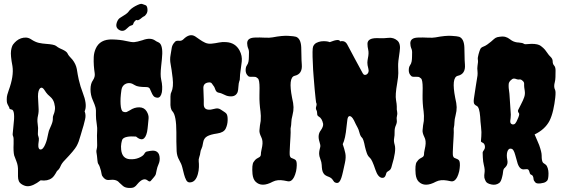

<svg xmlns="http://www.w3.org/2000/svg" viewBox="-20 -929 2890 985"><path d="M188.5 -3.9Q149.4 26.4 122.1 26.4Q109.4 26.4 95.2 18.6Q81.1 10.7 76.7 0Q72.3 -10.7 72.3 -23.9Q72.3 -37.1 72.3 -52.7Q73.2 -79.1 64.5 -100.6Q55.7 -122.1 52.7 -131.8Q47.9 -152.3 49.8 -191.4Q50.8 -221.7 47.9 -228Q44.9 -234.4 44.9 -240.2Q44.9 -246.1 48.8 -281.2Q59.6 -365.2 39.1 -367.2Q28.3 -369.1 28.8 -372.1Q29.3 -375 23.4 -385.3Q17.6 -395.5 16.1 -401.4Q14.6 -407.2 14.6 -419.9Q14.6 -432.6 17.6 -443.4Q20.5 -454.1 24.4 -464.8Q51.8 -539.1 43.9 -589.8Q33.2 -645.5 36.6 -668.5Q40 -691.4 47.4 -701.2Q54.7 -710.9 64.5 -719.2Q74.2 -727.5 87.9 -732.4Q117.2 -742.2 139.2 -727.5Q161.1 -712.9 179.7 -709Q198.2 -705.1 214.8 -704.1Q257.8 -701.2 267.6 -693.4Q277.3 -685.5 286.6 -681.2Q295.9 -676.8 302.7 -673.8Q322.3 -664.1 326.2 -655.3Q330.1 -646.5 336.9 -639.2Q343.8 -631.8 351.6 -623Q369.1 -600.6 374 -575.2Q377 -558.6 378.9 -545.9Q380.9 -533.2 383.8 -521.5Q392.6 -483.4 404.3 -454.1Q427.7 -394.5 416 -362.3L414.1 -358.4Q421.9 -338.9 416.5 -316.9Q411.1 -294.9 408.7 -285.6Q406.2 -276.4 402.3 -264.6Q398.4 -252.9 393.6 -234.9Q388.7 -216.8 383.8 -203.6Q378.9 -190.4 373 -179.7Q361.3 -158.2 312.5 -107.4Q296.9 -91.8 290.5 -76.2Q284.2 -60.5 272.5 -51.8Q256.8 -22.5 246.1 -15.6Q224.6 1 188.5 -3.9ZM174.8 -434.6 177.7 -378.9Q179.7 -355.5 174.8 -335.4Q169.9 -315.4 173.3 -293Q176.8 -270.5 174.8 -254.9Q172.9 -239.3 176.8 -229.5Q180.7 -219.7 179.2 -209.5Q177.7 -199.2 176.8 -189.5Q174.8 -164.1 186.5 -162.1Q194.3 -161.1 201.2 -169.4Q208 -177.7 212.9 -190.4Q221.7 -210.9 227.5 -244.1Q229.5 -257.8 237.3 -273.4Q251 -302.7 251 -315.9Q251 -329.1 252 -332.5Q252.9 -335.9 254.4 -339.8Q255.9 -343.8 257.8 -348.6Q259.8 -353.5 261.7 -366.7Q263.7 -379.9 258.3 -399.9Q252.9 -419.9 237.8 -432.6Q222.7 -445.3 216.8 -454.1Q210.9 -462.9 206.1 -469.7Q196.3 -483.4 187.5 -477.5Q174.8 -467.8 174.8 -434.6Z M478.5 -183.6 477.5 -233.4Q477.5 -247.1 478.5 -258.8Q479.5 -271.5 476.6 -290Q471.7 -322.3 472.2 -337.4Q472.7 -352.5 472.2 -361.8Q471.7 -371.1 469.7 -378.9Q466.8 -390.6 455.6 -416Q444.3 -441.4 444.3 -470.7Q444.3 -500 457 -517.6Q468.8 -535.2 465.8 -553.7Q462.9 -572.3 461.4 -593.3Q460 -614.3 460.9 -636.2Q461.9 -658.2 470.7 -678.7Q492.2 -728.5 556.6 -726.6Q596.7 -725.6 626 -718.8Q655.3 -711.9 668.9 -712.9Q682.6 -713.9 710.9 -722.7Q752 -738.3 776.4 -720.7Q783.2 -715.8 789.6 -713.4Q795.9 -710.9 800.8 -706.1Q817.4 -687.5 810.5 -625Q808.6 -606.4 806.6 -587.9Q801.8 -543.9 806.6 -522.5Q811.5 -501 812 -484.9Q812.5 -468.8 810.5 -456.1Q804.7 -427.7 788.1 -427.7Q773.4 -428.7 767.1 -437Q760.7 -445.3 756.8 -455.6Q752.9 -465.8 748.5 -474.1Q744.1 -482.4 729.5 -482.4Q686.5 -482.4 672.4 -491.7Q658.2 -501 647.5 -502.4Q636.7 -503.9 627 -500Q606.4 -491.2 603 -467.8Q599.6 -444.3 598.6 -426.8Q597.7 -409.2 598.6 -394.5Q600.6 -360.4 611.8 -356Q623 -351.6 630.9 -355Q638.7 -358.4 646.5 -363.3Q669.9 -378.9 694.8 -378.4Q719.7 -377.9 731.9 -358.4Q744.1 -338.9 742.2 -320.8Q740.2 -302.7 738.8 -285.2Q737.3 -267.6 734.4 -252Q720.7 -191.4 677.7 -228.5Q622.1 -232.4 608.4 -214.8Q605.5 -210 602.5 -194.3Q599.6 -178.7 601.6 -161.1Q606.4 -115.2 645.5 -112.3Q670.9 -110.4 691.9 -119.1Q712.9 -127.9 719.7 -138.7Q725.6 -150.4 734.4 -151.9Q743.2 -153.3 750 -154.8Q756.8 -156.2 763.7 -156.2Q770.5 -156.2 777.3 -154.3Q794.9 -148.4 798.3 -127Q801.8 -105.5 793.9 -87.9Q786.1 -70.3 783.7 -56.2Q781.2 -42 779.3 -35.2Q777.3 -28.3 768.1 -18.1Q758.8 -7.8 753.4 -1Q748 5.9 736.3 -3.9Q714.8 -20.5 684.6 15.6Q676.8 26.4 668 31.2Q659.2 36.1 640.6 35.2Q622.1 34.2 611.3 25.4Q600.6 16.6 591.8 7.8Q577.1 -10.7 541 -5.9Q519.5 -2.9 505.9 -24.4Q502.9 -27.3 501.5 -35.2Q500 -43 498 -52.7Q491.2 -78.1 485.8 -85.4Q480.5 -92.8 480 -104.5Q479.5 -116.2 477.5 -129.4Q475.6 -142.6 474.6 -148.9Q473.6 -155.3 476.1 -164.1Q478.5 -172.9 478.5 -183.6ZM596.7 -837.9Q631.8 -858.4 638.2 -867.7Q644.5 -877 653.8 -884.3Q663.1 -891.6 673.8 -897.5Q701.2 -912.1 709 -908.7Q716.8 -905.3 725.6 -902.8Q734.4 -900.4 736.3 -884.3Q738.3 -868.2 731 -857.4Q723.6 -846.7 719.2 -845.2Q714.8 -843.8 710 -839.8Q705.1 -835.9 700.2 -832Q687.5 -822.3 681.6 -826.2Q678.7 -828.1 671.9 -820.8Q665 -813.5 663.1 -804.7Q661.1 -799.8 652.3 -797.9Q643.6 -795.9 630.4 -782.2Q617.2 -768.6 603.5 -771Q589.8 -773.4 581.5 -784.2Q573.2 -794.9 579.1 -813Q585 -831.1 596.7 -837.9Z M1025.4 -393.6Q1025.4 -366.2 1053.7 -366.2Q1060.5 -366.2 1066.4 -367.7Q1072.3 -369.1 1086.4 -372.1Q1100.6 -375 1112.8 -366.7Q1125 -358.4 1131.3 -354.5Q1137.7 -350.6 1141.6 -345.7Q1148.4 -336.9 1147.9 -313Q1147.5 -289.1 1137.7 -269Q1127.9 -249 1093.8 -244.1Q1059.6 -239.3 1042.5 -229.5Q1025.4 -219.7 1022 -197.3Q1018.6 -174.8 1013.7 -166Q1008.8 -157.2 1007.8 -146.5Q1006.8 -135.7 1002.4 -123.5Q998 -111.3 999.5 -100.6Q1001 -89.8 1000.5 -71.8Q1000 -53.7 995.1 -36.1Q983.4 6.8 953.1 6.8Q941.4 6.8 935.1 -5.4Q928.7 -17.6 924.3 -34.2Q919.9 -50.8 915.5 -69.3Q911.1 -87.9 899.4 -107.9Q887.7 -127.9 886.2 -153.3Q884.8 -178.7 884.8 -203.1V-250Q884.8 -335.9 865.2 -357.4Q852.5 -370.1 854.5 -406.2V-433.6Q854.5 -448.2 859.4 -457Q871.1 -482.4 865.7 -528.3Q860.4 -574.2 855.5 -599.1Q850.6 -624 855 -646.5Q859.4 -668.9 860.8 -681.6Q862.3 -694.3 870.6 -706.1Q878.9 -717.8 885.3 -719.2Q891.6 -720.7 900.4 -719.7Q912.1 -718.8 920.9 -727.5Q953.1 -759.8 981.4 -742.2Q993.2 -734.4 1005.4 -725.6Q1017.6 -716.8 1032.2 -710Q1046.9 -703.1 1065.9 -705.1Q1085 -707 1103.5 -710.9Q1122.1 -714.8 1140.6 -712.9Q1187.5 -710 1209 -669.9Q1223.6 -642.6 1220.2 -612.8Q1216.8 -583 1213.9 -564.5Q1210.9 -545.9 1210.9 -533.7Q1210.9 -521.5 1210 -518.6Q1209 -515.6 1208 -513.7Q1204.1 -502.9 1203.1 -484.4Q1202.1 -465.8 1199.2 -457Q1190.4 -434.6 1165 -434.6Q1148.4 -434.6 1136.7 -440.4Q1113.3 -452.1 1103.5 -453.1Q1089.8 -455.1 1085 -468.8Q1083 -473.6 1081.1 -479Q1079.1 -484.4 1075.2 -488.8Q1071.3 -493.2 1066.9 -500.5Q1062.5 -507.8 1048.8 -505.9Q1021.5 -502 1023.4 -474.6L1025.4 -418Z M1491.2 -540Q1458 -531.2 1478.5 -426.8Q1485.4 -398.4 1485.8 -379.4Q1486.3 -360.4 1480.5 -337.9Q1474.6 -315.4 1474.6 -301.8Q1474.6 -288.1 1470.7 -269.5Q1471.7 -249 1470.2 -228Q1468.8 -207 1467.8 -187.5Q1464.8 -139.6 1466.8 -130.9Q1468.8 -122.1 1473.1 -119.6Q1477.5 -117.2 1483.4 -115.2Q1497.1 -110.4 1500 -102.5Q1502.9 -94.7 1502.4 -80.6Q1502 -66.4 1499 -50.8Q1490.2 -13.7 1474.6 -2.9Q1465.8 2.9 1456.5 1Q1447.3 -1 1436.5 -2.9Q1403.3 -8.8 1379.9 2.9Q1322.3 34.2 1291 2.9Q1278.3 -9.8 1275.4 -36.1Q1271.5 -84 1280.8 -97.7Q1290 -111.3 1296.4 -114.7Q1302.7 -118.2 1307.6 -121.1Q1318.4 -126 1318.4 -137.7Q1318.4 -146.5 1320.8 -156.7Q1323.2 -167 1325.2 -178.7Q1330.1 -207 1320.3 -225.6Q1309.6 -247.1 1311 -260.7Q1312.5 -274.4 1313.5 -285.2L1317.4 -308.6Q1319.3 -336.9 1316.4 -356.9Q1313.5 -377 1312 -398.9Q1310.5 -420.9 1311 -440.4Q1311.5 -460 1311.5 -477.5Q1311.5 -518.6 1303.2 -526.4Q1294.9 -534.2 1288.1 -534.7Q1281.2 -535.2 1274.4 -535.2Q1255.9 -533.2 1251 -541Q1240.2 -551.8 1240.2 -568.4Q1240.2 -585 1246.6 -593.8Q1252.9 -602.5 1254.9 -613.8Q1256.8 -625 1256.8 -637.7Q1258.8 -667 1254.9 -676.3Q1251 -685.5 1249.5 -692.9Q1248 -700.2 1248 -707Q1248 -735.4 1288.1 -736.3Q1312.5 -737.3 1337.9 -735.8Q1363.3 -734.4 1377.9 -737.3Q1428.7 -747.1 1459.5 -745.1Q1490.2 -743.2 1499 -740.2Q1523.4 -730.5 1525.4 -686.5Q1526.4 -666 1526.4 -643.6Q1526.4 -621.1 1528.3 -597.7Q1532.2 -548.8 1491.2 -540Z M1671.9 -712.9Q1720.7 -732.4 1724.6 -716.8Q1749 -722.7 1760.7 -702.1Q1764.6 -695.3 1775.9 -673.8Q1787.1 -652.3 1800.3 -627.9Q1813.5 -603.5 1825.2 -582Q1836.9 -560.5 1840.8 -553.2Q1844.7 -545.9 1850.6 -544.9Q1856.4 -543.9 1862.3 -547.9Q1875 -557.6 1869.6 -577.1Q1864.3 -596.7 1864.7 -607.9Q1865.2 -619.1 1867.2 -628.9Q1873 -656.2 1869.1 -672.9Q1865.2 -689.5 1865.2 -704.1Q1865.2 -733.4 1913.1 -733.4Q1922.9 -733.4 1935.5 -732.9Q1948.2 -732.4 1973.6 -734.9Q1999 -737.3 2018.1 -721.2Q2037.1 -705.1 2030.3 -664.1Q2021.5 -608.4 2022.5 -589.4Q2023.4 -570.3 2023.4 -553.7Q2023.4 -536.1 2017.6 -502Q2006.8 -441.4 2011.7 -416Q2015.6 -393.6 2015.6 -382.8V-367.2Q2015.6 -364.3 2017.6 -354.5Q2019.5 -344.7 2016.6 -334.5Q2013.7 -324.2 2015.6 -312.5Q2017.6 -300.8 2010.7 -285.6Q2003.9 -270.5 2004.4 -252.4Q2004.9 -234.4 2002 -219.7Q1999 -205.1 2004.9 -185.5Q2013.7 -155.3 1990.2 -79.1Q1986.3 -60.5 1978 -55.2Q1969.7 -49.8 1965.8 -46.9Q1961.9 -43.9 1960 -34.2Q1955.1 -14.6 1939.5 -16.6Q1918.9 -19.5 1906.2 -57.6Q1888.7 -110.4 1877.9 -119.1Q1867.2 -127.9 1861.8 -143.6Q1856.4 -159.2 1852.5 -175.8Q1844.7 -216.8 1836.9 -223.1Q1829.1 -229.5 1824.2 -248Q1819.3 -266.6 1814.5 -274.4Q1809.6 -282.2 1805.2 -292Q1800.8 -301.8 1795.9 -311.5Q1783.2 -335.9 1771.5 -333Q1764.6 -331.1 1762.2 -315.9Q1759.8 -300.8 1757.8 -279.3Q1752 -216.8 1738.3 -189.5Q1747.1 -164.1 1751.5 -143.1Q1755.9 -122.1 1749.5 -93.3Q1743.2 -64.5 1739.3 -46.9Q1735.4 -29.3 1731 -16.1Q1726.6 -2.9 1720.7 3.9Q1714.8 10.7 1706.1 9.3Q1697.3 7.8 1694.3 3.9Q1691.4 0 1688.5 -3.9Q1681.6 -16.6 1665 -22.5Q1648.4 -28.3 1641.6 -37.1Q1634.8 -45.9 1632.8 -57.6Q1630.9 -69.3 1630.4 -83Q1629.9 -96.7 1623.5 -112.8Q1617.2 -128.9 1617.2 -139.6Q1617.2 -150.4 1619.1 -158.7Q1621.1 -167 1623 -175.3Q1625 -183.6 1619.1 -201.2Q1607.4 -237.3 1626 -260.7Q1639.6 -280.3 1637.7 -293.9Q1631.8 -322.3 1615.2 -331.1Q1607.4 -335.9 1607.4 -342.8Q1607.4 -357.4 1603 -364.7Q1598.6 -372.1 1602.5 -383.8Q1606.4 -395.5 1601.6 -403.3Q1601.6 -404.3 1599.1 -423.3Q1596.7 -442.4 1594.2 -472.2Q1591.8 -502 1588.9 -536.6Q1585.9 -571.3 1585 -603.5Q1581.1 -677.7 1586.4 -690.4Q1591.8 -703.1 1603 -709Q1614.3 -714.8 1627 -716.8Q1654.3 -719.7 1671.9 -712.9Z M2328.1 -540Q2294.9 -531.2 2315.4 -426.8Q2322.3 -398.4 2322.8 -379.4Q2323.2 -360.4 2317.4 -337.9Q2311.5 -315.4 2311.5 -301.8Q2311.5 -288.1 2307.6 -269.5Q2308.6 -249 2307.1 -228Q2305.7 -207 2304.7 -187.5Q2301.8 -139.6 2303.7 -130.9Q2305.7 -122.1 2310.1 -119.6Q2314.5 -117.2 2320.3 -115.2Q2334 -110.4 2336.9 -102.5Q2339.8 -94.7 2339.4 -80.6Q2338.9 -66.4 2335.9 -50.8Q2327.1 -13.7 2311.5 -2.9Q2302.7 2.9 2293.5 1Q2284.2 -1 2273.4 -2.9Q2240.2 -8.8 2216.8 2.9Q2159.2 34.2 2127.9 2.9Q2115.2 -9.8 2112.3 -36.1Q2108.4 -84 2117.7 -97.7Q2127 -111.3 2133.3 -114.7Q2139.6 -118.2 2144.5 -121.1Q2155.3 -126 2155.3 -137.7Q2155.3 -146.5 2157.7 -156.7Q2160.2 -167 2162.1 -178.7Q2167 -207 2157.2 -225.6Q2146.5 -247.1 2147.9 -260.7Q2149.4 -274.4 2150.4 -285.2L2154.3 -308.6Q2156.2 -336.9 2153.3 -356.9Q2150.4 -377 2148.9 -398.9Q2147.5 -420.9 2147.9 -440.4Q2148.4 -460 2148.4 -477.5Q2148.4 -518.6 2140.1 -526.4Q2131.8 -534.2 2125 -534.7Q2118.2 -535.2 2111.3 -535.2Q2092.8 -533.2 2087.9 -541Q2077.1 -551.8 2077.1 -568.4Q2077.1 -585 2083.5 -593.8Q2089.8 -602.5 2091.8 -613.8Q2093.8 -625 2093.8 -637.7Q2095.7 -667 2091.8 -676.3Q2087.9 -685.5 2086.4 -692.9Q2085 -700.2 2085 -707Q2085 -735.4 2125 -736.3Q2149.4 -737.3 2174.8 -735.8Q2200.2 -734.4 2214.8 -737.3Q2265.6 -747.1 2296.4 -745.1Q2327.1 -743.2 2335.9 -740.2Q2360.4 -730.5 2362.3 -686.5Q2363.3 -666 2363.3 -643.6Q2363.3 -621.1 2365.2 -597.7Q2369.1 -548.8 2328.1 -540Z M2675.8 -702.1 2707 -704.1Q2740.2 -704.1 2754.4 -693.4Q2768.6 -682.6 2775.9 -673.8Q2783.2 -665 2789.1 -655.8Q2794.9 -646.5 2805.2 -636.7Q2815.4 -627 2815.4 -613.8Q2815.4 -600.6 2822.8 -592.8Q2830.1 -585 2830.1 -567.4Q2830.1 -549.8 2829.6 -533.7Q2829.1 -517.6 2826.2 -507.3Q2823.2 -497.1 2823.2 -486.8Q2823.2 -476.6 2827.6 -468.3Q2832 -460 2828.6 -428.2Q2825.2 -396.5 2817.9 -364.3Q2810.5 -332 2798.8 -308.6Q2775.4 -264.6 2722.7 -239.3Q2727.5 -227.5 2733.9 -213.4Q2740.2 -199.2 2746.1 -184.6Q2758.8 -148.4 2758.8 -132.3Q2758.8 -116.2 2760.3 -108.9Q2761.7 -101.6 2763.7 -97.7Q2765.6 -93.8 2769 -91.8Q2772.5 -89.8 2779.3 -84.5Q2786.1 -79.1 2790 -66.4Q2793.9 -53.7 2793.9 -40Q2793.9 -8.8 2786.6 -1.5Q2779.3 5.9 2771 8.3Q2762.7 10.7 2753.9 11.7Q2731.4 14.6 2725.6 5.9Q2717.8 -2 2717.3 -10.3Q2716.8 -18.6 2713.9 -24.9Q2710.9 -31.2 2705.1 -32.7Q2699.2 -34.2 2696.8 -44.9Q2694.3 -55.7 2689.9 -59.1Q2685.5 -62.5 2671.9 -60.5Q2647.5 -55.7 2635.7 -89.8Q2632.8 -97.7 2629.9 -110.4Q2627 -123 2623 -134.8Q2615.2 -163.1 2605 -165.5Q2594.7 -168 2589.8 -163.1Q2585 -158.2 2582.5 -149.9Q2580.1 -141.6 2580.1 -131.3Q2580.1 -121.1 2582.5 -109.4Q2585 -97.7 2583 -89.8Q2581.1 -82 2577.6 -77.1Q2574.2 -72.3 2570.3 -68.4Q2562.5 -63.5 2561 -48.8Q2559.6 -34.2 2556.6 -23.4Q2550.8 2.9 2541 9.8Q2531.2 16.6 2521.5 18.1Q2511.7 19.5 2502 17.6Q2477.5 12.7 2471.7 0.5Q2465.8 -11.7 2464.8 -18.1Q2463.9 -24.4 2464.4 -30.3Q2464.8 -36.1 2465.8 -43Q2466.8 -49.8 2466.3 -59.1Q2465.8 -68.4 2461.9 -84Q2458 -99.6 2457 -121.1L2456.1 -146.5Q2456.1 -150.4 2462.9 -159.7Q2469.7 -168.9 2467.3 -181.2Q2464.8 -193.4 2456.1 -196.8Q2447.3 -200.2 2447.3 -205.1Q2447.3 -210 2449.2 -229.5Q2451.2 -249 2447.8 -278.3Q2444.3 -307.6 2443.4 -330.1Q2439.5 -378.9 2426.3 -385.3Q2413.1 -391.6 2411.1 -400.9Q2409.2 -410.2 2411.1 -421.9Q2413.1 -433.6 2415.5 -451.2Q2418 -468.8 2420.9 -486.8Q2423.8 -504.9 2426.3 -520.5Q2428.7 -536.1 2429.7 -542Q2430.7 -547.9 2430.2 -553.2Q2429.7 -558.6 2429.7 -563.5Q2427.7 -579.1 2429.7 -590.8Q2433.6 -613.3 2431.6 -622.6Q2429.7 -631.8 2435.1 -650.9Q2440.4 -669.9 2444.3 -677.7Q2448.2 -685.5 2459 -689.5Q2469.7 -693.4 2480 -700.7Q2490.2 -708 2499 -715.3Q2507.8 -722.7 2514.6 -729Q2521.5 -735.4 2531.2 -738.3Q2559.6 -744.1 2572.8 -739.7Q2585.9 -735.4 2591.8 -730.5Q2597.7 -725.6 2606 -720.7Q2614.3 -715.8 2623.5 -713.4Q2632.8 -710.9 2640.6 -710.9Q2661.1 -709 2665.5 -705.6Q2669.9 -702.1 2675.8 -702.1ZM2594.7 -429.7 2600.6 -340.8Q2600.6 -332 2599.6 -323.7Q2598.6 -315.4 2597.7 -308.6Q2596.7 -293.9 2608.4 -291Q2618.2 -289.1 2624 -296.4Q2629.9 -303.7 2634.8 -316.4Q2646.5 -340.8 2642.6 -347.7Q2634.8 -357.4 2638.2 -364.7Q2641.6 -372.1 2652.8 -393.6Q2664.1 -415 2669.4 -430.7Q2674.8 -446.3 2671.9 -464.4Q2668.9 -482.4 2668.9 -489.3V-500Q2668.9 -507.8 2661.6 -514.2Q2654.3 -520.5 2651.4 -521Q2648.4 -521.5 2646.5 -521.5Q2637.7 -519.5 2629.9 -522.9Q2622.1 -526.4 2615.2 -525.9Q2608.4 -525.4 2599.6 -516.6Q2590.8 -507.8 2589.8 -498.5Q2588.9 -489.3 2589.8 -477.5Q2594.7 -442.4 2594.7 -429.7Z"/></svg>

Font: Creepster
Style: Regular
Weight: 400
Designer: Font Diner, Inc
Foundry: Font Diner, Inc
Version: Version 1.002